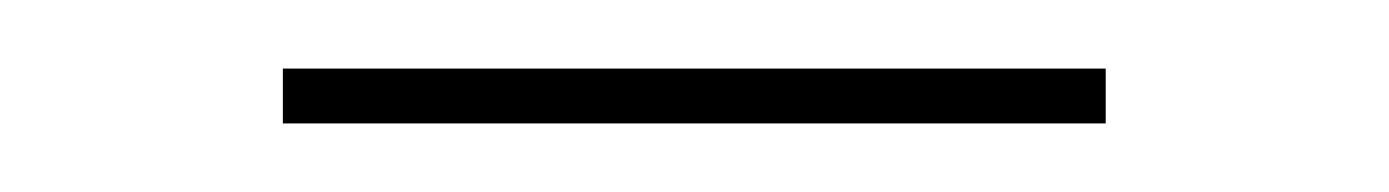

<svg xmlns="http://www.w3.org/2000/svg" viewBox="-20 -642 405 56"><path d="M62.5 -606V-622H302.5V-606Z"/></svg>

Font: Anek Gujarati Medium Thin
Style: Regular
Weight: 250
Version: Version 1.003